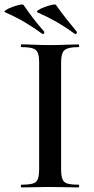

<svg xmlns="http://www.w3.org/2000/svg" viewBox="-50 -819 409 839"><path d="M277 -671Q239 -699 201 -721Q163 -743 114 -765Q107 -768 117.5 -775Q128 -782 145.5 -788.5Q163 -795 178 -798Q193 -801 195 -797Q215 -768 237.5 -739.5Q260 -711 285 -681Q288 -678 285 -673.5Q282 -669 277 -671ZM135 -671Q97 -699 59 -721.5Q21 -744 -27 -765Q-35 -768 -24.5 -775Q-14 -782 3.5 -788.5Q21 -795 36 -798Q51 -801 53 -797Q73 -768 95 -739Q117 -710 143 -681Q145 -678 142.5 -673.5Q140 -669 135 -671ZM217 -81Q217 -52 222.5 -37Q228 -22 244 -17Q260 -12 293 -12Q296 -12 296 -6Q296 0 293 0Q268 0 237 -1Q206 -2 168 -2Q133 -2 101 -1Q69 0 44 0Q41 0 41 -6Q41 -12 44 -12Q77 -12 93.5 -17Q110 -22 115.5 -37Q121 -52 121 -81V-544Q121 -573 115.5 -587.5Q110 -602 93.5 -607.5Q77 -613 44 -613Q41 -613 41 -619Q41 -625 44 -625Q69 -625 101 -623.5Q133 -622 168 -622Q206 -622 237.5 -623.5Q269 -625 293 -625Q296 -625 296 -619Q296 -613 293 -613Q261 -613 244.5 -607Q228 -601 222.5 -586Q217 -571 217 -542Z"/></svg>

Font: Cormorant Light SemiBold
Style: Regular
Weight: 600
Version: Version 4.000